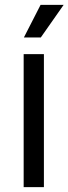

<svg xmlns="http://www.w3.org/2000/svg" viewBox="-20 -768 281 788"><path d="M77.1 0V-545.9H160.2V0ZM78.1 -614.3 146.5 -748H241.2L147.5 -614.3Z"/></svg>

Font: Inter V
Style: 
Weight: 400
Designer: Rasmus Andersson
Foundry: rsms
Version: Version 4.000;git-a3f224843